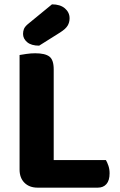

<svg xmlns="http://www.w3.org/2000/svg" viewBox="-20 -861 551 883"><path d="M153 2Q115 2 92.5 -20.5Q70 -43 70 -81V-608Q81 -610 101.5 -613Q122 -616 142 -616Q187 -616 207 -601Q227 -586 227 -542V-125H467Q473 -115 478.5 -99Q484 -83 484 -64Q484 -31 469.5 -14.5Q455 2 430 2ZM219 -841Q257 -841 278.5 -822.5Q300 -804 300 -777Q300 -758 291 -743Q282 -728 257 -712L160 -651Q124 -651 105 -667Q86 -683 86 -705Q86 -717 90 -727.5Q94 -738 108 -750Z"/></svg>

Font: Baloo Chettan 2
Style: Bold
Weight: 700
Designer: Maithili Shingre, Unnati Kotecha and Ek Type
Foundry: Ek Type
Version: Version 1.640;hotconv 1.0.111;makeotfexe 2.5.65597; ttfautoh